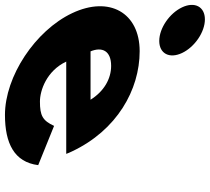

<svg xmlns="http://www.w3.org/2000/svg" viewBox="-187 -775 846 774"><g transform="rotate(90 236.0 -388.0)"><path d="M-72.9 -791C-123.9 -791 -145.6 -750 -121.4 -699C-97.3 -648 -37 -607 14 -607C65 -607 86.7 -648 62.6 -699C38.4 -750 -21.9 -791 -72.9 -791ZM469.3 -232C467.5 -238 462.3 -249 459 -256C373.9 -436 211.4 -528 55.4 -528C-99.6 -528 -168.9 -406 -98 -256C-27.6 -107 157.1 15 312.1 15C426.1 15 502.6 -22 514.7 -119L356.5 -183C335.2 -137 315.4 -126 258.4 -126C213.4 -126 134.7 -153 97.3 -232ZM56 -330C36.8 -377 53.8 -413 114.8 -413C166.8 -413 217.5 -384 251 -330Z"/></g></svg>

Font: Hussar
Style: BdOpOblFive
Weight: 700
Foundry: Cannot Into Space Fonts
Version: Version 2.00